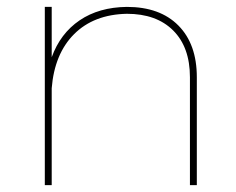

<svg xmlns="http://www.w3.org/2000/svg" viewBox="-20 -537 684 557"><path d="M551 -313V0H531V-313Q531 -400 482.5 -448.5Q434 -497 348 -497Q252 -495 195 -438Q138 -381 130 -281V0H110V-517H130V-371Q155 -440 211 -478Q267 -516 348 -517Q444 -517 497.5 -463Q551 -409 551 -313Z"/></svg>

Font: TypoPRO Montserrat
Style: Regular
Weight: 250
Designer: Julieta Ulanovsky
Foundry: Julieta Ulanovsky
Version: Version 6.001